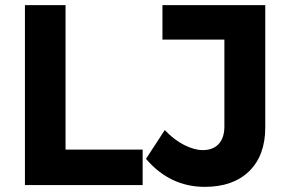

<svg xmlns="http://www.w3.org/2000/svg" viewBox="-20 -720 1115 747"><path d="M77 -700H235V-138H535V0H77ZM777 7Q641 7 548 -102L621 -214Q657 -176 696.5 -156Q736 -136 769 -136Q809 -136 831 -160Q853 -184 853 -228V-566H612V-700H1012V-224Q1012 -115 949.5 -54Q887 7 777 7Z"/></svg>

Font: Montserrat SemiBold
Style: Regular
Weight: 600
Designer: Julieta Ulanovsky
Foundry: Julieta Ulanovsky
Version: Version 6.001